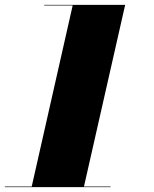

<svg xmlns="http://www.w3.org/2000/svg" viewBox="-60 -770 634 790"><path d="M-40 -2.5H70.5L239 -747.5H122V-750H455L285.5 -2.5H395V0H-40Z"/></svg>

Font: Bodoni* 72pt Fatface
Style: Italic
Weight: 900
Italic angle: -13°
Version: Version 2.3